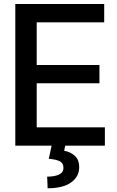

<svg xmlns="http://www.w3.org/2000/svg" viewBox="-20 -748 601 986"><path d="M58.6 0V-727.5H515.1V-633.3H168.5V-414.1H490.7V-320.3H168.5V-94.2H518.6V0ZM245.6 -2.9H315.4L309.6 26.4Q339.8 31.2 363.3 51.3Q386.7 71.3 386.7 111.3Q386.7 159.2 345 189Q303.2 218.8 224.6 218.8L222.2 159.2Q259.3 159.2 282.5 148.7Q305.7 138.2 305.7 114.3Q306.2 90.8 288.1 80.8Q270 70.8 230.5 67.4Z"/></svg>

Font: Inter Tight Medium
Style: Regular
Weight: 500
Designer: Rasmus Andersson
Foundry: rsms
Version: Version 3.004; ttfautohint (v1.8.4.7-5d5b)